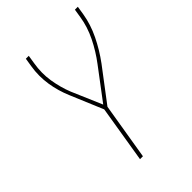

<svg xmlns="http://www.w3.org/2000/svg" viewBox="-215 -832 930 930"><g transform="rotate(-45 250.0 -367.5)"><path d="M184 0 232 -293 161 -462Q150 -488 142 -515.5Q134 -543 129.5 -572Q125 -601 125 -631Q125 -661 130 -691L137 -735H157L150 -691Q140 -632 149 -575.5Q158 -519 178 -469L245 -313L364 -471Q402 -521 429.5 -577Q457 -633 466 -691L473 -735H493L486 -691Q476 -630 447.5 -571.5Q419 -513 380 -460L252 -291L204 0Z"/></g></svg>

Font: Iosevka Term Curly Th Obl
Style: Regular
Weight: 100
Italic angle: -9°
Designer: Belleve Invis
Foundry: Belleve Invis
Version: Version 32.3.0